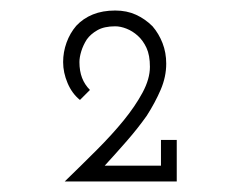

<svg xmlns="http://www.w3.org/2000/svg" viewBox="-20 -720 438 365"><path d="M316 -375V-454H286V-405H179Q201 -429 221.5 -452.5Q242 -476 259 -500Q275 -525 285.5 -549.5Q296 -574 296 -599Q296 -620 289 -638Q282 -656 270 -670Q256 -684 238.5 -692Q221 -700 199 -700Q175 -700 156.5 -692.5Q138 -685 125 -671Q113 -657 106.5 -639Q100 -621 100 -602Q100 -582 108.5 -562Q117 -542 132 -530L151 -549Q141 -559 136 -572Q131 -585 131 -602Q131 -611 134.5 -622.5Q138 -634 145 -645Q152 -655 165 -662.5Q178 -670 199 -670Q209 -670 220.5 -665.5Q232 -661 242 -652Q252 -643 258.5 -629Q265 -615 265 -593Q265 -570 251 -544Q237 -518 215 -491Q193 -464 164 -435Q135 -406 103 -375Z"/></svg>

Font: Josefin Slab Thin SemiBold
Style: Regular
Weight: 600
Version: Version 2.000